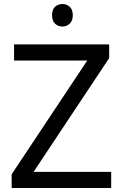

<svg xmlns="http://www.w3.org/2000/svg" viewBox="-20 -935 612 955"><path d="M533 0H38V-68L414 -634H50V-714H523V-646L147 -80H533ZM291 -915Q311 -915 326.5 -901.5Q342 -888 342 -859Q342 -831 326.5 -817Q311 -803 291 -803Q269 -803 254 -817Q239 -831 239 -859Q239 -888 254 -901.5Q269 -915 291 -915Z"/></svg>

Font: Noto Sans Chakma
Style: Regular
Weight: 400
Designer: Zachary Quinn Scheuren - Monotype Design Team
Foundry: Monotype Imaging Inc.
Version: Version 2.003; ttfautohint (v1.8.4.7-5d5b)